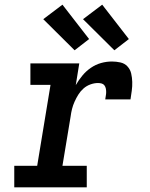

<svg xmlns="http://www.w3.org/2000/svg" viewBox="-20 -801 640 821"><path d="M41 0V-92H139L196 -438H110V-530H319L304 -437Q316 -458 332 -477.5Q348 -497 368.5 -511Q389 -525 412 -531.5Q435 -538 459 -538Q477 -538 495 -534Q513 -530 525 -517Q537 -504 541 -486.5Q545 -469 545.5 -450.5Q546 -432 543.5 -413.5Q541 -395 538 -376H430Q431 -384 432.5 -392Q434 -400 434 -407.5Q434 -415 432.5 -422.5Q431 -430 426.5 -436Q422 -442 414.5 -444Q407 -446 399 -446Q383 -446 366.5 -440Q350 -434 337 -422.5Q324 -411 315 -396.5Q306 -382 299 -366.5Q292 -351 288 -335Q284 -319 282 -303L247 -92H351V0ZM469 -586 335 -719 417 -781 531 -634ZM299 -586 165 -719 247 -781 361 -634Z"/></svg>

Font: Iosevka Curly Slab SmBdExObl
Style: Regular
Weight: 600
Width: 7
Italic angle: -9°
Monospace: yes
Designer: Belleve Invis
Foundry: Belleve Invis
Version: Version 11.1.0; ttfautohint (v1.8.3)